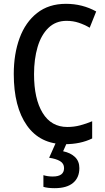

<svg xmlns="http://www.w3.org/2000/svg" viewBox="-20 -744 550 1004"><path d="M328 -635Q271 -635 233 -598Q195 -561 176.5 -498Q158 -435 158 -356Q158 -227 203 -153.5Q248 -80 332 -80Q367 -80 399 -88.5Q431 -97 462 -110V-20Q401 10 319 10Q190 10 121 -87.5Q52 -185 52 -357Q52 -462 82.5 -545Q113 -628 174 -676Q235 -724 325 -724Q411 -724 483 -684L449 -599Q422 -615 392 -625Q362 -635 328 -635ZM395 135Q395 185 362 212.5Q329 240 266 240Q229 240 207 233V172Q229 179 256 179Q315 179 315 135Q315 111 294 98.5Q273 86 237 81L273 0H331L310 47Q349 55 372 77Q395 99 395 135Z"/></svg>

Font: Noto Sans Myanmar Condensed Medium
Style: Regular
Weight: 500
Width: 3
Designer: Monotype Design Team
Foundry: Monotype Imaging Inc.
Version: Version 2.107; ttfautohint (v1.8.4.7-5d5b)